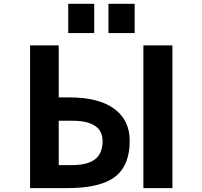

<svg xmlns="http://www.w3.org/2000/svg" viewBox="-20 -966 1040 988"><path d="M282.2 -464.8H335.9Q488.3 -464.8 567.9 -406.2Q647.5 -347.7 647.5 -241.2Q647.5 -114.3 571.8 -56.2Q496.1 2 325.2 2H134.8V-732.4H282.2ZM282.2 -116.2H345.7Q430.7 -116.2 469.2 -146.5Q507.8 -176.8 507.8 -240.2Q507.8 -345.7 348.6 -344.7H282.2ZM717.8 2V-732.4H867.2V2ZM331.1 -795.9V-946.3H464.8V-795.9ZM538.1 -795.9V-946.3H672.9V-795.9Z"/></svg>

Font: Gen Shin Gothic Monospace Bold
Style: Bold
Weight: 700
Designer: [Source Han Sans]
Ryoko NISHIZUKA  (kana & ideographs); Paul D. Hunt (Latin, Greek & Cyrillic); Wenlong ZHANG  (bopomofo
Version: Version 1.002.20150607